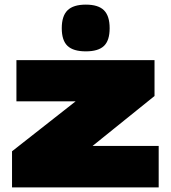

<svg xmlns="http://www.w3.org/2000/svg" viewBox="-20 -810 739 830"><path d="M32 0V-156L307 -372H51V-550H648V-395L380 -179H666V0ZM351 -588Q297 -588 272 -611.5Q247 -635 247 -688Q247 -741 272 -765.5Q297 -790 351 -790Q405 -790 429.5 -765.5Q454 -741 454 -688Q454 -635 429.5 -611.5Q405 -588 351 -588Z"/></svg>

Font: Georama Expanded Black
Style: Regular
Weight: 900
Width: 7
Designer: Jean-Baptiste Levee
Foundry: Production Type
Version: Version 1.000